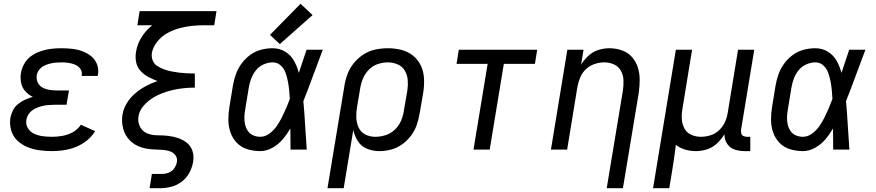

<svg xmlns="http://www.w3.org/2000/svg" viewBox="-20 -794 4648 1019"><path d="M257 8Q298 8 341 -1Q384 -10 423 -35Q462 -60 485 -98L409 -132Q393 -107 366.5 -92.5Q340 -78 312 -73Q284 -68 257 -68Q232 -68 208 -71Q184 -74 162.5 -83.5Q141 -93 128.5 -113Q116 -133 120 -158Q123 -176 134.5 -191.5Q146 -207 163.5 -216Q181 -225 199 -230Q217 -235 235 -236.5Q253 -238 271 -238H333L346 -314H284Q263 -314 243 -317Q223 -320 206 -329Q189 -338 180.5 -356Q172 -374 175 -395Q178 -410 188 -423.5Q198 -437 213 -444.5Q228 -452 243.5 -456Q259 -460 274.5 -461.5Q290 -463 306 -463Q325 -463 343 -460.5Q361 -458 378 -451Q395 -444 406 -429Q417 -414 414 -395Q414 -393 413 -391H498Q499 -395 500 -399Q505 -428 494.5 -454Q484 -480 463 -496.5Q442 -513 416 -522.5Q390 -532 362 -535Q334 -538 306 -538Q279 -538 252.5 -535Q226 -532 199.5 -523.5Q173 -515 149 -499Q125 -483 110.5 -458.5Q96 -434 91 -407Q87 -381 92 -355Q97 -329 114 -310Q131 -291 154 -280Q133 -274 113.5 -265Q94 -256 76 -242Q58 -228 48.5 -208Q39 -188 35 -168Q30 -134 39.5 -102Q49 -70 72 -48Q95 -26 125.5 -13.5Q156 -1 189 3.5Q222 8 257 8Z M774 205H828Q857 205 887.5 197.5Q918 190 944 170.5Q970 151 985 123Q1000 95 1005 65Q1010 36 1002 9Q994 -18 973 -35Q952 -52 926 -61Q900 -70 872 -73Q844 -76 815 -76Q786 -76 760.5 -86.5Q735 -97 722.5 -122.5Q710 -148 715 -176Q719 -205 739.5 -229.5Q760 -254 786 -271Q812 -288 840.5 -299Q869 -310 898 -316.5Q927 -323 956 -326Q985 -329 1014 -329V-338V-356V-395V-404Q993 -404 972 -405Q951 -406 930.5 -408.5Q910 -411 890 -415Q870 -419 851 -426Q832 -433 815 -443.5Q798 -454 790.5 -473Q783 -492 786 -513Q792 -545 815 -573.5Q838 -602 868.5 -618.5Q899 -635 931.5 -644Q964 -653 997 -656.5Q1030 -660 1062 -660H1117L1129 -735H721L709 -660H788Q754 -633 731 -596Q708 -559 702 -519Q697 -491 702.5 -464Q708 -437 726 -417.5Q744 -398 767.5 -385.5Q791 -373 816 -364Q784 -353 754 -337Q724 -321 697.5 -298.5Q671 -276 653 -246.5Q635 -217 630 -185Q627 -166 628 -147Q629 -128 634 -110Q639 -92 648 -76.5Q657 -61 670 -48Q683 -35 698.5 -26Q714 -17 731.5 -11.5Q749 -6 768 -3.5Q787 -1 806.5 -0.5Q826 0 845 1.5Q864 3 882 9Q900 15 911 30Q922 45 919 65Q916 83 905 99Q894 115 876 122Q858 129 840 129H786Z M1361 8Q1394 8 1425.5 -9.5Q1457 -27 1480 -54Q1503 -81 1521 -112Q1521 -56 1522 0H1608Q1603 -64 1599.5 -128.5Q1596 -193 1590 -257Q1617 -325 1642 -393.5Q1667 -462 1693 -530H1607Q1587 -470 1566 -407Q1557 -441 1540.5 -471Q1524 -501 1494 -519.5Q1464 -538 1427 -538Q1396 -538 1365.5 -530Q1335 -522 1308 -502.5Q1281 -483 1261.5 -456Q1242 -429 1231.5 -399Q1221 -369 1216 -339L1198 -229Q1192 -194 1192 -159Q1192 -124 1203 -92Q1214 -60 1237 -36Q1260 -12 1293 -2Q1326 8 1361 8ZM1361 -68Q1341 -68 1323 -76Q1305 -84 1294.5 -100.5Q1284 -117 1280 -136Q1276 -155 1277 -175.5Q1278 -196 1282 -217L1300 -327Q1304 -351 1312.5 -375Q1321 -399 1337.5 -420Q1354 -441 1378.5 -452Q1403 -463 1427 -463Q1452 -463 1469.5 -447Q1487 -431 1495 -409Q1503 -387 1507.5 -364Q1512 -341 1514.5 -317Q1517 -293 1518 -269Q1509 -244 1498.5 -219.5Q1488 -195 1476 -171Q1464 -147 1448.5 -124.5Q1433 -102 1410 -85Q1387 -68 1361 -68ZM1465 -560 1639 -714 1575 -774 1413 -609Z M1718 205H1804L1855 -104Q1862 -72 1879.5 -44.5Q1897 -17 1928 -4.5Q1959 8 1993 8Q2024 8 2055 0Q2086 -8 2113.5 -27.5Q2141 -47 2161 -73.5Q2181 -100 2191.5 -130.5Q2202 -161 2207 -191L2226 -301Q2232 -338 2230.5 -375Q2229 -412 2214.5 -444Q2200 -476 2173 -498Q2146 -520 2111 -529Q2076 -538 2039 -538Q2007 -538 1974 -531.5Q1941 -525 1911.5 -506.5Q1882 -488 1859.5 -461Q1837 -434 1825 -402.5Q1813 -371 1808 -339ZM1972 -68Q1943 -68 1919 -80Q1895 -92 1883.5 -117Q1872 -142 1871 -170Q1870 -198 1875 -226L1892 -327Q1896 -353 1907 -378.5Q1918 -404 1938 -424.5Q1958 -445 1985 -454Q2012 -463 2038 -463Q2065 -463 2090 -452.5Q2115 -442 2128.5 -419Q2142 -396 2144 -368.5Q2146 -341 2142 -314L2123 -204Q2119 -177 2107.5 -151Q2096 -125 2074.5 -105Q2053 -85 2026 -76.5Q1999 -68 1972 -68Z M2493 0H2579L2654 -455H2819L2831 -530H2415L2403 -455H2568Z M3200 205H3286L3370 -301Q3375 -336 3375 -370.5Q3375 -405 3365 -436.5Q3355 -468 3333.5 -492Q3312 -516 3280 -527Q3248 -538 3214 -538Q3185 -538 3156 -529Q3127 -520 3103.5 -498.5Q3080 -477 3064 -451L3077 -530H2991L2904 0H2990L3045 -336Q3050 -361 3060.5 -385.5Q3071 -410 3091.5 -428.5Q3112 -447 3137.5 -455Q3163 -463 3188 -463Q3215 -463 3239 -452Q3263 -441 3275.5 -418Q3288 -395 3289 -368Q3290 -341 3286 -314Z M3446 205H3532L3549 102Q3554 71 3558.5 39Q3563 7 3567 -25Q3589 -8 3616.5 0Q3644 8 3673 8Q3703 8 3732.5 -1.5Q3762 -11 3785.5 -33Q3809 -55 3825 -82Q3824 -55 3838.5 -32Q3853 -9 3878.5 -0.5Q3904 8 3932 8H3962V-68H3945Q3934 -68 3925.5 -72Q3917 -76 3914.5 -85.5Q3912 -95 3913 -105L3983 -530H3897L3842 -194Q3838 -169 3827 -145Q3816 -121 3795.5 -102Q3775 -83 3749.5 -75.5Q3724 -68 3699 -68Q3672 -68 3648 -79Q3624 -90 3612 -113Q3600 -136 3598.5 -163Q3597 -190 3602 -217L3653 -530H3567Z M4241 8Q4274 8 4305.5 -9.5Q4337 -27 4360 -54Q4383 -81 4401 -112Q4401 -56 4402 0H4488Q4483 -64 4479.5 -128.5Q4476 -193 4470 -257Q4497 -325 4522 -393.5Q4547 -462 4573 -530H4487Q4467 -470 4446 -407Q4437 -441 4420.5 -471Q4404 -501 4374 -519.5Q4344 -538 4307 -538Q4276 -538 4245.5 -530Q4215 -522 4188 -502.5Q4161 -483 4141.5 -456Q4122 -429 4111.5 -399Q4101 -369 4096 -339L4078 -229Q4072 -194 4072 -159Q4072 -124 4083 -92Q4094 -60 4117 -36Q4140 -12 4173 -2Q4206 8 4241 8ZM4241 -68Q4221 -68 4203 -76Q4185 -84 4174.5 -100.5Q4164 -117 4160 -136Q4156 -155 4157 -175.5Q4158 -196 4162 -217L4180 -327Q4184 -351 4192.5 -375Q4201 -399 4217.5 -420Q4234 -441 4258.5 -452Q4283 -463 4307 -463Q4332 -463 4349.5 -447Q4367 -431 4375 -409Q4383 -387 4387.5 -364Q4392 -341 4394.5 -317Q4397 -293 4398 -269Q4389 -244 4378.5 -219.5Q4368 -195 4356 -171Q4344 -147 4328.5 -124.5Q4313 -102 4290 -85Q4267 -68 4241 -68Z"/></svg>

Font: Iosevka Sparkle
Style: Italic
Weight: 400
Italic angle: -9°
Designer: Belleve Invis
Foundry: Belleve Invis
Version: Version 4.5.0; ttfautohint (v1.8.3)